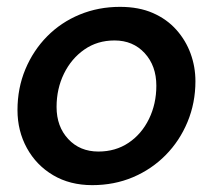

<svg xmlns="http://www.w3.org/2000/svg" viewBox="-20 -528 621 560"><path d="M249 12Q184 12 135 -17Q86 -46 58.5 -96Q31 -146 31 -207Q31 -271 54 -326Q77 -381 117.5 -422Q158 -463 212.5 -485.5Q267 -508 330 -508Q385 -508 426 -490Q467 -472 494.5 -441Q522 -410 536 -371.5Q550 -333 550 -291Q550 -228 527 -172.5Q504 -117 463 -75.5Q422 -34 367.5 -11Q313 12 249 12ZM267 -86Q317 -86 355 -111.5Q393 -137 414.5 -181Q436 -225 436 -278Q436 -336 402 -373Q368 -410 314 -410Q264 -410 226 -383.5Q188 -357 166.5 -313Q145 -269 145 -216Q145 -159 179 -122.5Q213 -86 267 -86Z"/></svg>

Font: Rethink Sans SemiBold
Style: Italic
Weight: 600
Italic angle: -10°
Designer: The Rethink Sans project authors (Hans Thiessen). DM Sans designed by Colophon Foundry.
Foundry: Rethink Communications LLC
Version: Version 1.001